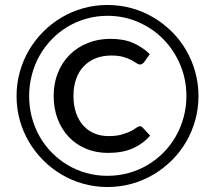

<svg xmlns="http://www.w3.org/2000/svg" viewBox="-20 -744 838 771"><path d="M541.5 -237Q546 -237 548.2 -235.5Q550.5 -234 553 -231.5L583 -199.5Q554.5 -166.5 513.2 -148.2Q472 -130 414 -130Q365 -130 324.8 -147Q284.5 -164 255.8 -194.5Q227 -225 211.2 -267Q195.5 -309 195.5 -359Q195.5 -409.5 212.5 -451.8Q229.5 -494 260 -524.2Q290.5 -554.5 332.2 -571.2Q374 -588 423 -588Q477.5 -588 515.2 -571.2Q553 -554.5 581.5 -526.5L558.5 -494Q556 -491 552 -488Q548 -485 542.5 -485Q535.5 -485 527.8 -490.5Q520 -496 507.5 -502.8Q495 -509.5 475.8 -515.2Q456.5 -521 427.5 -521Q392 -521 364 -509.8Q336 -498.5 316 -477.5Q296 -456.5 285.5 -426.5Q275 -396.5 275 -359Q275 -320.5 285.5 -290.2Q296 -260 314.8 -239.5Q333.5 -219 359.2 -208.2Q385 -197.5 416 -197.5Q447.5 -197.5 469 -203.8Q490.5 -210 504.8 -217.2Q519 -224.5 527.2 -230.8Q535.5 -237 541.5 -237ZM46.5 -358Q46.5 -408.5 59.5 -455.2Q72.5 -502 96.5 -542.8Q120.5 -583.5 153.8 -616.8Q187 -650 227.5 -674Q268 -698 314.5 -711Q361 -724 411.5 -724Q462 -724 508.8 -711Q555.5 -698 596 -674Q636.5 -650 670 -616.8Q703.5 -583.5 727.2 -542.8Q751 -502 764 -455.2Q777 -408.5 777 -358Q777 -308 764 -261.2Q751 -214.5 727.2 -174Q703.5 -133.5 670 -100.2Q636.5 -67 596 -43Q555.5 -19 508.8 -6Q462 7 411.5 7Q361.5 7 314.8 -6Q268 -19 227.5 -43Q187 -67 153.8 -100.2Q120.5 -133.5 96.5 -174Q72.5 -214.5 59.5 -261Q46.5 -307.5 46.5 -358ZM97 -358Q97 -313.5 108 -272.5Q119 -231.5 139.2 -195.8Q159.5 -160 188.2 -131Q217 -102 251.8 -81.2Q286.5 -60.5 327 -49.2Q367.5 -38 411.5 -38Q455.5 -38 496.2 -49.2Q537 -60.5 572.2 -81.2Q607.5 -102 636.2 -131Q665 -160 685.5 -195.8Q706 -231.5 717.2 -272.5Q728.5 -313.5 728.5 -358Q728.5 -425 703.8 -483.8Q679 -542.5 636.2 -586.2Q593.5 -630 535.5 -655.2Q477.5 -680.5 411.5 -680.5Q367.5 -680.5 327 -669Q286.5 -657.5 251.8 -636.8Q217 -616 188.2 -586.5Q159.5 -557 139.2 -521.2Q119 -485.5 108 -444Q97 -402.5 97 -358Z"/></svg>

Font: LatoHex
Style: Italic
Weight: 400
Italic angle: -7°
Designer: Lukasz Dziedzic
Foundry: tyPoland Lukasz Dziedzic
Version: Version 1.104; Western+Polish opensource